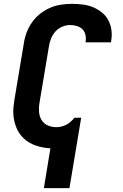

<svg xmlns="http://www.w3.org/2000/svg" viewBox="-20 -763 640 998"><path d="M208 215 242 8Q203 6 166 -6.5Q129 -19 102 -45Q75 -71 62 -107.5Q49 -144 49 -184Q49 -199 51 -214.5Q53 -230 55 -245L104 -538Q108 -566 118.5 -594Q129 -622 146.5 -647Q164 -672 188 -691Q212 -710 239.5 -722Q267 -734 296 -738.5Q325 -743 353 -743Q382 -743 410 -739.5Q438 -736 462.5 -726Q487 -716 508.5 -699Q530 -682 542.5 -659Q555 -636 559 -608Q563 -580 558 -552L557 -543H425V-547Q428 -565 424 -582.5Q420 -600 408 -611.5Q396 -623 379 -628Q362 -633 344 -633Q324 -633 303 -624Q282 -615 267.5 -598.5Q253 -582 245 -561.5Q237 -541 234 -520L185 -227Q181 -204 183 -180.5Q185 -157 196.5 -138.5Q208 -120 228.5 -111Q249 -102 272 -102Q285 -102 298.5 -105Q312 -108 324.5 -114.5Q337 -121 347.5 -130.5Q358 -140 367 -151H402L341 215Z"/></svg>

Font: Iosevka Aile Extrabold
Style: Italic
Weight: 800
Italic angle: -9°
Designer: Belleve Invis
Foundry: Belleve Invis
Version: Version 31.1.0; ttfautohint (v1.8.4)